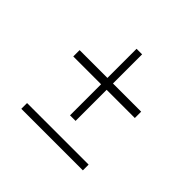

<svg xmlns="http://www.w3.org/2000/svg" viewBox="-122 -582 708 708"><g transform="rotate(45 232.0 -228.5)"><path d="M71 -30H392V0H71ZM70 -305H215V-457H244V-305H391V-272H244V-110H215V-272H70Z"/></g></svg>

Font: Genos Thin Light
Style: Regular
Weight: 300
Version: Version 1.010